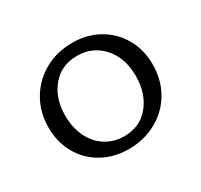

<svg xmlns="http://www.w3.org/2000/svg" viewBox="-100 -551 720 687"><g transform="rotate(-30 259.5 -207.5)"><path d="M42 -202Q42 -265 71.5 -315.5Q101 -366 152 -394.5Q203 -423 267 -423Q327 -423 375 -396Q423 -369 450.5 -321Q478 -273 478 -213Q478 -149 449 -99Q420 -49 368.5 -20.5Q317 8 253 8Q193 8 144.5 -19Q96 -46 69 -94Q42 -142 42 -202ZM405 -206Q405 -282 363.5 -328Q322 -374 258 -374Q193 -374 154 -327.5Q115 -281 115 -210Q115 -159 134 -120.5Q153 -82 186.5 -61Q220 -40 262 -40Q328 -40 366.5 -87.5Q405 -135 405 -206Z"/></g></svg>

Font: LXGW Bright TC
Style: Regular
Weight: 400
Designer: Christian Thalmann (Catharsis Fonts)
Foundry: LXGW / Christian Thalmann (Catharsis Fonts) / Fontworks Inc.
Version: Version 5.501